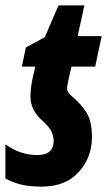

<svg xmlns="http://www.w3.org/2000/svg" viewBox="-38 -682 410 712"><path d="M303 -174Q303 -229 284.5 -261.5Q266 -294 225 -328Q211 -341 211 -353Q211 -360 212.5 -369.5Q214 -379 216 -387L227 -435H315L339 -548H250L275 -662H179L128 -544L58 -506L43 -435H93L84 -397Q75 -356 75 -324Q75 -278 111 -242Q144 -213 152.5 -195Q161 -177 161 -160Q161 -107 100 -107Q37 -107 -18 -147V-20Q8 -6 38.5 2Q69 10 117 10Q205 10 254 -44Q303 -98 303 -174Z"/></svg>

Font: Noto Sans UI Condensed ExtraBold
Style: Italic
Weight: 800
Width: 3
Designer: Monotype Design Team
Foundry: Monotype Imaging Inc.
Version: 1.001